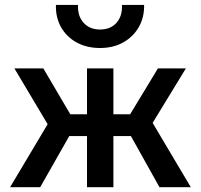

<svg xmlns="http://www.w3.org/2000/svg" viewBox="-20 -780 836 800"><path d="M342.5 0V-213H207V-304H342.5V-495H452.5V-304H587.5V-213H452.5V0ZM22 0 178.5 -262.5 40 -495H160.5L297 -263L147.5 0ZM644.5 0 497.5 -263 638 -495H754.5L616 -268L775 0ZM397 -580Q341.5 -580 299.5 -603Q257.5 -626 234.5 -666.5Q211.5 -707 213 -759.5H305Q303 -713.5 328.2 -685.2Q353.5 -657 397 -657Q440.5 -657 465.5 -685.2Q490.5 -713.5 488 -759.5H580.5Q581.5 -707.5 558.2 -667Q535 -626.5 493.2 -603.2Q451.5 -580 397 -580Z"/></svg>

Font: Geologica Roman
Style: Regular
Weight: 400
Designer: Sindre Bremnes, Frode Helland
Foundry: Monokrom Skriftforlag AS
Version: Version 1.010;gftools[0.9.28]